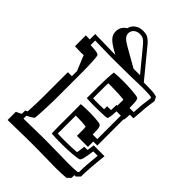

<svg xmlns="http://www.w3.org/2000/svg" viewBox="-331 -1053 1238 1238"><g transform="rotate(45 288.0 -433.5)"><path d="M420.4 -438Q420.9 -447.8 421.1 -460Q421.4 -472.2 421.9 -486.8H429.2Q429.2 -511.7 429.2 -526.4Q429.2 -541 429.7 -541Q427.7 -542.5 415.3 -543.7Q402.8 -544.9 385.3 -545.9Q367.7 -546.9 348.6 -547.4Q329.6 -547.9 314.5 -547.9H285.6Q284.7 -532.7 284.7 -516.1Q284.7 -499.5 284.7 -482.4V-410.2Q294.9 -409.7 304.2 -409.4Q313.5 -409.2 324.7 -409.2Q329.1 -409.2 344 -409.2Q358.9 -409.2 384.8 -410.2Q384.8 -416.5 385 -423.3Q385.3 -430.2 385.3 -438ZM-5.9 3.9Q5.9 -1.5 14.9 -5.9Q23.9 -10.3 30.8 -14.2V-44.9Q34.7 -46.9 38.6 -48.6Q42.5 -50.3 46.4 -52.2Q47.4 -71.3 48.3 -93.3Q49.3 -115.2 49.8 -135.3Q50.3 -155.3 50.5 -171.1Q50.8 -187 50.8 -194.3V-414.1H87.4V-461.4Q84 -469.7 79.8 -479.5Q75.7 -489.3 70.6 -501.7Q65.4 -514.2 59.1 -529.8Q52.7 -545.4 44.4 -565.9Q44.9 -564.5 41.3 -564Q37.6 -563.5 28.3 -563.2Q19 -563 3.4 -563.5Q-12.2 -564 -35.2 -564.9V-664.1L1.5 -663.1V-712.9L144.5 -710Q156.2 -709.5 167 -709.5Q177.7 -709.5 188.5 -709.5L155.8 -728Q117.7 -749.5 100.1 -770.3Q82.5 -791 82.5 -817.9Q82.5 -839.4 92.5 -856.9Q102.5 -874.5 121.1 -885.3Q127.4 -911.6 149.7 -929Q171.9 -946.3 206.1 -946.3Q218.8 -946.3 229.2 -944.6Q239.7 -942.9 250.7 -936.8Q261.7 -930.7 273.9 -918.7Q286.1 -906.7 301.8 -886.7L301.3 -887.2Q314.5 -871.1 332.8 -848.9Q351.1 -826.7 370.8 -802.5Q390.6 -778.3 409.9 -754.9Q429.2 -731.4 444.3 -712.9L456.1 -713.4H455.6Q464.8 -713.9 484.1 -713.1Q503.4 -712.4 528.8 -711.4Q538.1 -711.4 564.5 -704.1L577.6 -677.7L567.4 -601.1Q567.4 -599.1 567.4 -595.9Q567.4 -592.8 566.9 -589.8Q566.9 -585 566.2 -575Q565.4 -564.9 564.2 -552.5Q563 -540 562 -526.9Q561 -513.7 560.1 -502.9H527.3Q526.4 -490.2 525.4 -477.5Q524.4 -464.8 523.4 -454.1H519.5V-213.9H482.9V-165H382.3Q382.3 -192.9 382.3 -209Q382.3 -225.1 381.8 -233.6Q381.3 -242.2 380.6 -244.9Q379.9 -247.6 378.9 -247.6Q363.3 -250 342.8 -251.2Q322.3 -252.4 296.9 -252.4H284.7V-120.6Q284.7 -111.8 284.4 -108.2Q284.2 -104.5 284.2 -102.1Q284.2 -99.6 284.2 -97.2Q284.2 -94.7 284.7 -88.4Q298.8 -87.4 315.7 -87.4Q332.5 -87.4 350.6 -87.4Q380.9 -87.4 409.2 -88.4Q437.5 -89.4 457.5 -91.3Q459.5 -103.5 461.4 -117.9Q463.4 -132.3 465.8 -149.4H495.6Q497.1 -160.2 498.5 -172.1Q500 -184.1 502.4 -198.2H601.1Q586.4 -65.9 586.4 2L563.5 24.9Q560.1 25.4 556.9 25.4Q553.7 25.4 549.8 25.9V50.8L526.9 73.7Q506.3 76.2 481.7 77.1Q457 78.1 425.3 78.1L346.2 76.7Q291 75.7 249.5 75.4Q208 75.2 186.5 75.2Q183.6 75.2 167.5 75.4Q151.4 75.7 125.5 76.2Q99.6 76.7 65.9 77.4Q32.2 78.1 -5.9 78.6ZM393.6 -729.5 278.8 -868.7Q266.1 -884.8 256.3 -894.5Q246.6 -904.3 238.5 -909.2Q230.5 -914.1 222.7 -915.5Q214.8 -917 206.1 -917Q179.7 -917 164.1 -902.3Q148.4 -887.7 148.4 -866.7Q148.4 -849.1 162.1 -834.2Q175.8 -819.3 206.5 -802.2L334.5 -729.5ZM60.1 0Q211.9 -2.9 223.1 -2.9Q245.1 -2.9 284.7 -2.7Q324.2 -2.4 383.3 -1.5L461.9 0Q491.2 0 513.2 -0.7Q535.2 -1.5 550.8 -3.4L557.1 -9.8Q557.1 -41 559.8 -80.6Q562.5 -120.1 567.9 -168.9H527.8Q522 -127.4 516.1 -101.6Q510.3 -75.7 502.9 -71.3Q498.5 -68.8 483.9 -66.4Q469.2 -64 448.2 -62.3Q427.2 -60.5 401.9 -59.3Q376.5 -58.1 350.6 -58.1Q296.4 -58.1 256.8 -61Q255.4 -85.9 255.4 -120.6V-327.6Q286.1 -330.6 333.5 -330.6Q359.9 -330.6 381.3 -329.1Q402.8 -327.6 419.9 -325.2Q428.7 -323.7 434.1 -320.8Q439.5 -317.9 442.6 -309.3Q445.8 -300.8 447 -285.2Q448.2 -269.5 448.2 -243.2H490.2V-350.1V-457.5H450.7Q450.2 -414.1 443.8 -395.5Q442.9 -392.1 442.4 -389.6Q441.9 -387.2 438.7 -385.7Q435.5 -384.3 428 -383.3Q420.4 -382.3 405.8 -381.8Q370.6 -380.9 350.3 -380.4Q330.1 -379.9 324.7 -379.9Q306.6 -379.9 289.3 -380.6Q272 -381.3 255.4 -382.3V-482.4Q255.4 -525.4 257.1 -560.1Q258.8 -594.7 262.2 -622.6Q285.6 -624.5 307.4 -625.2Q329.1 -626 351.1 -626Q367.7 -626 389.4 -625Q411.1 -624 431.4 -622.3Q451.7 -620.6 466.6 -618.2Q481.4 -615.7 484.9 -612.8Q487.3 -610.8 489.3 -606.4Q491.2 -602.1 492.4 -593Q493.7 -584 494.4 -569.3Q495.1 -554.7 495.1 -532.2H533.2Q535.6 -564.5 536.6 -581.5Q537.6 -598.6 538.1 -602.5L547.4 -672.9L543.9 -679.2Q533.2 -682.1 527.8 -682.1Q501 -683.1 483.2 -683.8Q465.3 -684.6 456.5 -684.1L357.4 -681.6Q315.9 -680.7 279.1 -680.7Q242.2 -680.7 208.5 -680.2Q192.9 -680.2 177 -680.2Q161.1 -680.2 144 -680.7L30.8 -683.1V-641.6Q71.8 -639.6 88.6 -636.2Q105.5 -632.8 108.4 -625.5Q110.4 -620.6 111.8 -606.2Q113.3 -591.8 114.3 -573.5Q115.2 -555.2 115.7 -535.2Q116.2 -515.1 116.5 -498.8Q116.7 -482.4 116.7 -472.2Q116.7 -461.9 116.7 -462.9V-243.2Q116.7 -236.8 116.5 -223.4Q116.2 -210 115.7 -192.4Q115.2 -174.8 114.5 -155Q113.8 -135.3 112.8 -116.5Q111.8 -97.7 110.6 -81.5Q109.4 -65.4 107.9 -54.7Q98.6 -47.4 86.7 -40.3Q74.7 -33.2 60.1 -26.4Z"/></g></svg>

Font: XB Kayhan Sayeh
Style: Regular
Weight: 700
Designer: Behnam
Foundry: Irmug
Version: Version 7.300 2009